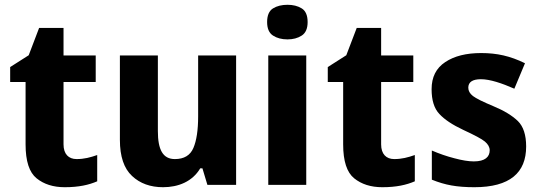

<svg xmlns="http://www.w3.org/2000/svg" viewBox="-20 -780 2277 810"><path d="M303.2 -108.9C269.5 -108.9 248 -129.9 248 -170.9V-434.1H383.8V-545.9H248V-662.1H145L101.1 -546.9L22.9 -497.1V-434.1H87.9V-170.9C87.9 -100.1 103.5 -52.7 134.3 -27.8C165 -2.9 204.6 9.8 252.9 9.8C313 9.8 355 0 390.1 -15.1V-126C360.8 -115.7 335 -108.9 303.2 -108.9Z M815.9 -545.9V-289.1C815.9 -231 809.1 -186.5 795.9 -155.8C782.7 -124.5 756.3 -108.9 717.8 -108.9C667 -108.9 646 -148.4 646 -227.1V-545.9H485.8V-189.9C485.8 -120.1 502.9 -69.3 537.1 -37.6C570.8 -5.9 614.7 9.8 668 9.8C731.9 9.8 791.5 -13.7 824.7 -69.8H834L855 0H976.1V-545.9Z M1111.8 -545.9V0H1272V-545.9ZM1192.9 -759.8C1168.9 -759.8 1148.4 -754.9 1131.8 -744.6C1115.2 -734.4 1106.9 -714.8 1106.9 -687C1106.9 -659.7 1115.2 -640.6 1131.8 -629.9C1148.4 -619.1 1168.9 -613.8 1192.9 -613.8C1216.3 -613.8 1236.3 -619.1 1252.9 -629.9C1269.5 -640.6 1277.8 -659.7 1277.8 -687C1277.8 -714.8 1269.5 -734.4 1252.9 -744.6C1236.3 -754.9 1216.3 -759.8 1192.9 -759.8Z M1643.1 -108.9C1609.4 -108.9 1587.9 -129.9 1587.9 -170.9V-434.1H1723.6V-545.9H1587.9V-662.1H1484.9L1440.9 -546.9L1362.8 -497.1V-434.1H1427.7V-170.9C1427.7 -100.1 1443.4 -52.7 1474.1 -27.8C1504.9 -2.9 1544.4 9.8 1592.8 9.8C1652.8 9.8 1694.8 0 1730 -15.1V-126C1700.7 -115.7 1674.8 -108.9 1643.1 -108.9Z M2199.7 -162.1C2199.7 -210.4 2188 -246.6 2164.6 -269.5C2140.6 -292.5 2106.4 -313.5 2061.5 -332C2017.1 -350.6 1988.3 -364.7 1975.1 -375C1961.9 -385.3 1955.6 -397 1955.6 -410.2C1955.6 -434.1 1974.1 -445.8 2008.8 -445.8C2047.4 -445.8 2097.7 -428.7 2149.9 -405.8L2194.8 -513.2C2132.3 -543.9 2076.2 -556.2 2009.8 -556.2C1946.8 -556.2 1896.5 -543.5 1858.4 -518.1C1819.8 -492.7 1800.8 -454.6 1800.8 -403.8C1800.8 -357.4 1811.5 -322.3 1833.5 -299.3C1855 -275.9 1888.7 -253.4 1934.6 -231.9C1981.9 -210 2012.7 -193.8 2025.9 -182.6C2039.1 -171.4 2045.9 -159.2 2045.9 -146C2045.9 -118.2 2026.4 -99.1 1979 -99.1C1957 -99.1 1929.7 -103.5 1897 -112.3C1864.3 -120.6 1832.5 -131.8 1801.8 -145V-22C1829.6 -10.7 1857.4 -2.4 1884.8 2.4C1912.1 7.3 1944.3 9.8 1981 9.8C2131.3 9.8 2199.7 -51.3 2199.7 -162.1Z"/></svg>

Font: Avrile Sans
Style: Bold
Weight: 700
Designer: Monotype Design Team, Google (font), Stefan Peev (BGR Cyrillic), Cristiano Sobral (main changes)
Foundry: The Avrile Sans Project Authors
Version: Version 3.110